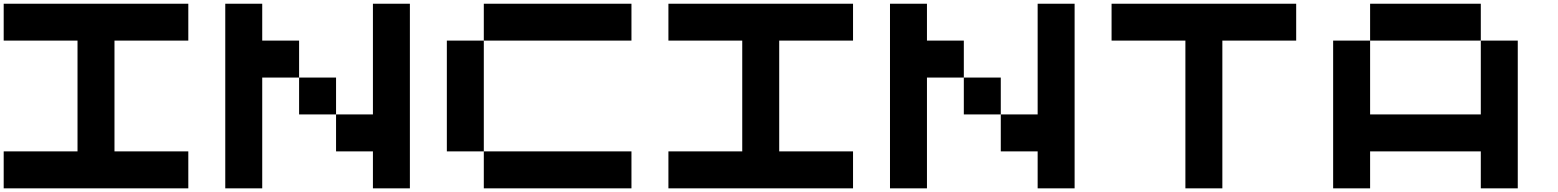

<svg xmlns="http://www.w3.org/2000/svg" viewBox="-20 -820 8441 1040"><path d="M600.1 -600.1V0H1000V200.2H0V0H399.9V-600.1H0V-799.8H1000V-600.1Z M2000 -799.8H2200.2V200.2H2000V0H1800.3V-200.2H2000ZM1400.4 -600.1H1600.1V-399.9H1400.4V200.2H1200.2V-799.8H1400.4ZM1600.1 -399.9H1800.3V-200.2H1600.1Z M3400.4 200.2H2600.6V0H3400.4ZM2400.4 -600.1H2600.6V0H2400.4ZM3400.4 -799.8V-600.1H2600.6V-799.8Z M4200.7 -600.1V0H4600.6V200.2H3600.6V0H4000.5V-600.1H3600.6V-799.8H4600.6V-600.1Z M5600.6 -799.8H5800.8V200.2H5600.6V0H5400.9V-200.2H5600.6ZM5001 -600.1H5200.7V-399.9H5001V200.2H4800.8V-799.8H5001ZM5200.7 -399.9H5400.9V-200.2H5200.7Z M6001 -799.8H7001V-600.1H6601.1V200.2H6400.9V-600.1H6001Z M8001 -799.8V-600.1H7401.4V-799.8ZM8001 -600.1H8201.2V200.2H8001V0H7401.4V200.2H7201.2V-600.1H7401.4V-200.2H8001Z"/></svg>

Font: QuinqueFive
Style: Regular
Weight: 400
Monospace: yes
Designer: GGBotNet
Foundry: GGBotNet
Version: 1.1